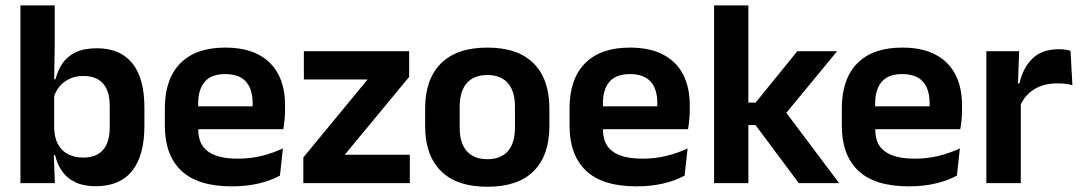

<svg xmlns="http://www.w3.org/2000/svg" viewBox="-20 -681 4020 714"><path d="M336 11.5Q292 11.5 261.2 -2.8Q230.5 -17 211.8 -43Q193 -69 185 -104H148.5L181.5 -202Q183 -167 196.5 -143Q210 -119 234 -107Q258 -95 289.5 -95Q338 -95 363 -123.2Q388 -151.5 388 -208V-287.5Q388 -342.5 363 -370.5Q338 -398.5 289.5 -398.5Q261 -398.5 238.5 -387.8Q216 -377 201 -359Q186 -341 179.5 -317.5L150.5 -386.5H186.5Q194.5 -418.5 212 -444.8Q229.5 -471 260.8 -486.2Q292 -501.5 340.5 -501.5Q427 -501.5 472 -445.8Q517 -390 517 -281V-213Q517 -103 471.5 -45.8Q426 11.5 336 11.5ZM56 0V-661H183.5V-510L181 -360.5L181.5 -345V-150.5L179.5 -120L184 0Z M842 12Q716 12 654.5 -46Q593 -104 593 -214V-278Q593 -387 650.5 -445.5Q708 -504 817.5 -504Q891.5 -504 941 -478Q990.5 -452 1015.2 -404.2Q1040 -356.5 1040 -290V-272.5Q1040 -254.5 1038.2 -235.8Q1036.5 -217 1033.5 -200.5H917.5Q919 -228 919.2 -252.8Q919.5 -277.5 919.5 -297.5Q919.5 -332 908.5 -356.2Q897.5 -380.5 875 -393Q852.5 -405.5 817.5 -405.5Q766 -405.5 741.5 -377Q717 -348.5 717 -296V-250.5L717.5 -236V-197.5Q717.5 -174.5 724.8 -155Q732 -135.5 749 -121.2Q766 -107 794.2 -99Q822.5 -91 865 -91Q911 -91 952.8 -101.2Q994.5 -111.5 1032 -129L1021 -28Q987.5 -9.5 942.2 1.2Q897 12 842 12ZM661 -200.5V-285.5H1007.5V-200.5Z M1504 -105.5V0H1108V-95.5L1347 -385.5H1110V-490.5H1501.5V-395L1262 -105.5Z M1792.5 13.5Q1678.5 13.5 1619.8 -45Q1561 -103.5 1561 -211.5V-278Q1561 -386.5 1619.8 -445.2Q1678.5 -504 1792.5 -504Q1906 -504 1964.5 -445.2Q2023 -386.5 2023 -278V-211.5Q2023 -103.5 1964.8 -45Q1906.5 13.5 1792.5 13.5ZM1792.5 -89Q1842.5 -89 1868.8 -119Q1895 -149 1895 -205V-284.5Q1895 -341.5 1868.8 -371.8Q1842.5 -402 1792.5 -402Q1742 -402 1715.8 -371.8Q1689.5 -341.5 1689.5 -284.5V-205Q1689.5 -149 1715.8 -119Q1742 -89 1792.5 -89Z M2347 12Q2221 12 2159.5 -46Q2098 -104 2098 -214V-278Q2098 -387 2155.5 -445.5Q2213 -504 2322.5 -504Q2396.5 -504 2446 -478Q2495.5 -452 2520.2 -404.2Q2545 -356.5 2545 -290V-272.5Q2545 -254.5 2543.2 -235.8Q2541.5 -217 2538.5 -200.5H2422.5Q2424 -228 2424.2 -252.8Q2424.5 -277.5 2424.5 -297.5Q2424.5 -332 2413.5 -356.2Q2402.5 -380.5 2380 -393Q2357.5 -405.5 2322.5 -405.5Q2271 -405.5 2246.5 -377Q2222 -348.5 2222 -296V-250.5L2222.5 -236V-197.5Q2222.5 -174.5 2229.8 -155Q2237 -135.5 2254 -121.2Q2271 -107 2299.2 -99Q2327.5 -91 2370 -91Q2416 -91 2457.8 -101.2Q2499.5 -111.5 2537 -129L2526 -28Q2492.5 -9.5 2447.2 1.2Q2402 12 2347 12ZM2166 -200.5V-285.5H2512.5V-200.5Z M2950.5 0 2789.5 -216H2746V-299.5H2790L2945 -490.5H3093L2894 -249V-275L3100.5 0ZM2635.5 0V-661H2763V0Z M3359.5 12Q3233.5 12 3172 -46Q3110.5 -104 3110.5 -214V-278Q3110.5 -387 3168 -445.5Q3225.5 -504 3335 -504Q3409 -504 3458.5 -478Q3508 -452 3532.8 -404.2Q3557.5 -356.5 3557.5 -290V-272.5Q3557.5 -254.5 3555.8 -235.8Q3554 -217 3551 -200.5H3435Q3436.5 -228 3436.8 -252.8Q3437 -277.5 3437 -297.5Q3437 -332 3426 -356.2Q3415 -380.5 3392.5 -393Q3370 -405.5 3335 -405.5Q3283.5 -405.5 3259 -377Q3234.5 -348.5 3234.5 -296V-250.5L3235 -236V-197.5Q3235 -174.5 3242.2 -155Q3249.5 -135.5 3266.5 -121.2Q3283.5 -107 3311.8 -99Q3340 -91 3382.5 -91Q3428.5 -91 3470.2 -101.2Q3512 -111.5 3549.5 -129L3538.5 -28Q3505 -9.5 3459.8 1.2Q3414.5 12 3359.5 12ZM3178.5 -200.5V-285.5H3525V-200.5Z M3772.5 -285 3740 -370.5H3771Q3784.5 -430 3820 -464Q3855.5 -498 3918.5 -498Q3931.5 -498 3942 -496.2Q3952.5 -494.5 3961 -492L3968 -364Q3957 -367.5 3942.5 -369.2Q3928 -371 3912 -371Q3861 -371 3825.2 -348.5Q3789.5 -326 3772.5 -285ZM3648 0V-490.5H3770L3764.5 -340L3776 -335.5V0Z"/></svg>

Font: Anek Gurmukhi SemiBold
Style: Regular
Weight: 600
Designer: Sarang Kulkarni (Gurmukhi), Yesha Goshar (Latin)
Foundry: Ek Type
Version: Version 1.003